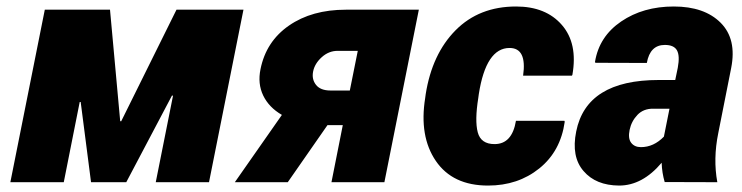

<svg xmlns="http://www.w3.org/2000/svg" viewBox="-20 -558 2272 588"><path d="M509.8 -264.6 506.8 -265.6 366.7 0H258.8L227.1 -245.6H224.1L175.3 0H11.7L117.2 -528.3H316.9L348.1 -187L351.1 -186.5L520.5 -528.3H725.6L620.1 0H457Z M992.2 -280.8H1051.3L1075.7 -402.3H1014.2Q986.8 -402.3 965.3 -382.8Q943.8 -363.3 939 -339.4Q934.1 -315.4 947.8 -298.1Q961.4 -280.8 992.2 -280.8ZM1039.1 -528.3H1262.7L1157.2 0H995.1L1029.8 -174.8H982.9L861.3 0H699.2L843.3 -206.1Q803.7 -229 786.1 -265.4Q768.6 -301.8 777.8 -346.2Q794.9 -431.2 865 -479.7Q935.1 -528.3 1039.1 -528.3Z M1494.6 -116.7Q1548.3 -116.7 1560.1 -188H1708.5L1709.5 -185.1Q1696.8 -94.7 1631.6 -42.2Q1566.4 10.3 1474.6 10.3Q1366.2 10.3 1314.7 -65.2Q1263.2 -140.6 1282.2 -258.3L1283.7 -269.5Q1303.2 -392.6 1375.2 -465.3Q1447.3 -538.1 1560.5 -538.1Q1651.9 -538.1 1700.9 -481.4Q1750 -424.8 1732.9 -328.6L1731.4 -326.2H1582Q1594.2 -411.1 1540.5 -411.1Q1468.3 -411.1 1446.3 -269.5L1444.8 -258.3Q1433.6 -189 1443.1 -152.8Q1452.6 -116.7 1494.6 -116.7Z M1942.9 -107.4Q1981.9 -107.4 2013.2 -139.6L2030.3 -225.1H1981Q1950.7 -225.6 1932.1 -206.1Q1913.6 -186.5 1908.2 -160.2Q1902.8 -133.8 1913.1 -120.6Q1923.3 -107.4 1942.9 -107.4ZM1997.1 -313H2047.9L2055.7 -350.6Q2062.5 -387.2 2053.2 -403.8Q2043.9 -420.4 2016.1 -420.4Q1970.7 -420.4 1960.9 -365.2L1803.2 -365.7L1802.2 -368.7Q1814.9 -446.3 1882.3 -492.2Q1949.7 -538.1 2043.5 -538.1Q2137.2 -538.1 2187 -488.3Q2236.8 -438.5 2219.2 -349.6L2179.7 -150.4Q2163.6 -71.3 2176.8 0L2015.6 -0.5Q2007.3 -28.8 2006.3 -59.6Q1947.3 10.3 1876 10.3Q1804.7 9.8 1767.1 -34.2Q1729 -78.1 1744.6 -155.3Q1775.9 -313 1997.1 -313Z"/></svg>

Font: Roboto-BlackItalic
Style: Italic
Weight: 900
Italic angle: -12°
Designer: Google
Version: Version 1.100141; 2013